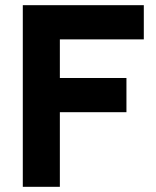

<svg xmlns="http://www.w3.org/2000/svg" viewBox="-20 -721 603 741"><path d="M468 -420V-288H211V0H68V-701H535V-569H211V-420Z"/></svg>

Font: LilGrotesk Bold
Style: Regular
Weight: 700
Designer: BSozoo
Foundry: BSozoo
Version: Version 1.001;PS 001.001;hotconv 1.0.70;makeotf.lib2.5.58329